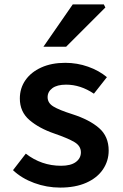

<svg xmlns="http://www.w3.org/2000/svg" viewBox="-20 -838 558 871"><path d="M39 -66 97 -141Q168 -86 257 -86Q301 -86 324 -103Q347 -120 347 -147Q347 -176 317.5 -193.5Q288 -211 227 -232Q157 -256 113.5 -293.5Q70 -331 70 -391Q70 -438 95.5 -474.5Q121 -511 167.5 -532Q214 -553 276 -553Q330 -553 379.5 -535.5Q429 -518 465 -488L406 -413Q345 -454 280 -454Q239 -454 217.5 -438Q196 -422 196 -397Q196 -371 222 -355Q248 -339 308 -320Q386 -295 429.5 -257Q473 -219 473 -155Q473 -108 447 -69.5Q421 -31 371.5 -9Q322 13 253 13Q192 13 135 -8Q78 -29 39 -66ZM310 -818H451L458 -804L280 -626H177Z"/></svg>

Font: Nebula Sans Semibold
Style: Regular
Weight: 600
Designer: Paul D. Hunt for Adobe (as Source Sans)
Foundry: Nebula Entertainment & Broadcasting LLC
Version: Version 1.010